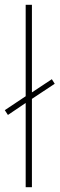

<svg xmlns="http://www.w3.org/2000/svg" viewBox="-20 -780 248 800"><path d="M87 0H113V-368L208 -431L196 -450L113 -395V-760H87V-379L0 -321L13 -301L87 -351Z"/></svg>

Font: Noto Sans Georgian SemiCondensed Thin
Style: Regular
Weight: 100
Width: 4
Designer: Monotype Design Team, Akaki Razmadze
Foundry: Google LLC
Version: Version 2.005